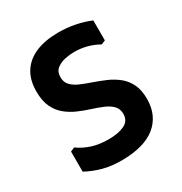

<svg xmlns="http://www.w3.org/2000/svg" viewBox="-169 -837 924 975"><g transform="rotate(-30 293.0 -350.0)"><path d="M273 12Q207 13 156.5 -1Q106 -15 64 -38V-156L88 -166Q121 -142 163.5 -128Q206 -114 262 -114Q318 -114 354 -131Q390 -148 390 -189Q390 -218 372.5 -236.5Q355 -255 326 -267.5Q297 -280 262 -291Q227 -302 192 -317Q157 -332 128 -355.5Q99 -379 81.5 -415.5Q64 -452 64 -507Q64 -576 94 -621.5Q124 -667 179 -689.5Q234 -712 309 -712Q361 -712 408 -702.5Q455 -693 495 -676V-559L471 -549Q440 -567 404 -576.5Q368 -586 330 -586Q307 -586 278 -580.5Q249 -575 227.5 -558.5Q206 -542 206 -509Q206 -480 223.5 -461.5Q241 -443 270 -430.5Q299 -418 334 -406Q369 -394 404 -379Q439 -364 468 -341Q497 -318 514.5 -283Q532 -248 532 -195Q532 -145 514.5 -107Q497 -69 464 -42.5Q431 -16 383 -2.5Q335 11 273 12Z"/></g></svg>

Font: AR One Sans
Style: Bold
Weight: 700
Designer: Niteesh Yadav
Foundry: Niteesh Yadav
Version: Version 1.001;gftools[0.9.33]